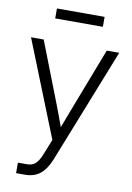

<svg xmlns="http://www.w3.org/2000/svg" viewBox="-97 -749 697 1013"><g transform="rotate(10 251.5 -242.5)"><path d="M62.5 204.1V147.9H110.4Q139.2 147.9 156.2 132.6Q173.3 117.2 189 77.6L220.7 -1.5L15.6 -515.6H83.5L206.1 -200.7Q230 -139.2 252.9 -75.7Q264.6 -106.9 276.4 -138.2Q288.1 -169.4 300.3 -200.7L421.4 -515.6H488.3L245.1 98.1Q223.1 152.8 190.9 178.5Q158.7 204.1 110.4 204.1ZM379.4 -689V-635.7H124V-689Z"/></g></svg>

Font: Inter Display Light
Style: Regular
Weight: 300
Designer: Rasmus Andersson
Foundry: rsms
Version: Version 4.000;git-a52131595